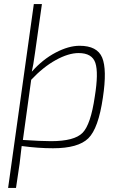

<svg xmlns="http://www.w3.org/2000/svg" viewBox="-20 -720 606 948"><path d="M187 -700 153 -460Q144 -394 137 -366Q191 -427 255 -460.5Q319 -494 373 -494Q460 -494 484.5 -435.5Q509 -377 488 -238Q466 -86 416 -37Q366 12 242 12Q169 12 87 1Q86 14 77 87L59 208H20L147 -700ZM134 -326 93 -29Q182 -23 232 -23Q347 -23 387.5 -64Q428 -105 448 -243Q467 -360 451 -409Q435 -458 368 -458Q318 -458 255.5 -423.5Q193 -389 134 -326Z"/></svg>

Font: Exo 2.0 Extra Light
Style: Italic
Weight: 250
Italic angle: -8°
Designer: Natanael Gama
Version: Version 1.001;PS 001.001;hotconv 1.0.70;makeotf.lib2.5.58329